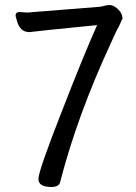

<svg xmlns="http://www.w3.org/2000/svg" viewBox="-20 -728 540 765"><path d="M185 17Q133 17 133 -15Q133 -47 231 -296Q312 -505 367 -628Q125 -604 97 -600Q59 -600 47 -647L42 -665Q42 -680 57 -680Q65 -680 72 -679Q79 -678 89 -678L377 -701Q387 -702 396.5 -705Q406 -708 420 -708Q437 -705 452.5 -689Q468 -673 468 -654L453 -621Q443 -605 423 -559Q288 -268 220 -4Q216 17 185 17Z"/></svg>

Font: LXGW WenKai Mono
Style: Bold
Weight: 700
Designer: Fontworks Inc.
Version: Version 1.250;January 17, 2023